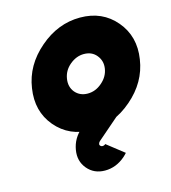

<svg xmlns="http://www.w3.org/2000/svg" viewBox="-108 -600 804 901"><g transform="rotate(-15 294.0 -150.0)"><path d="M407 157 324 92Q323 93 323 93Q323 93 322 94Q317 98 310 98Q304 98 300 94Q295 89 297 83Q299 76 304 72L408 -18H256Q244 -15 236 -8Q193 29 184 83Q175 136 207 174Q239 212 292 212Q346 212 390 174Q395 170 399 165.5Q403 161 407 157ZM336 -342Q375 -342 397 -315Q420 -287 414 -250Q408 -212 376 -185Q345 -158 307 -158Q269 -158 246 -185Q224 -212 230 -250Q236 -289 267 -315Q299 -342 336 -342ZM363 -512Q255 -512 166 -435Q76 -358 60 -250Q43 -141 107 -65Q172 12 280 12Q389 12 478 -65Q568 -142 584 -250Q601 -358 536 -435Q471 -512 363 -512Z"/></g></svg>

Font: Unageo
Style: Black-Italic
Weight: 900
Designer: Richard Sepsi
Foundry: Richard Sepsi
Version: Version 2.000